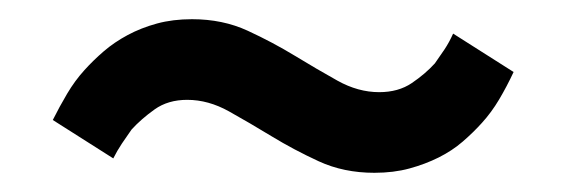

<svg xmlns="http://www.w3.org/2000/svg" viewBox="-20 -460 590 200"><path d="M98 -295 35 -335Q42 -349 50 -362.5Q58 -376 68 -387Q77 -397 88 -406.5Q99 -416 113 -423.5Q127 -431 143.5 -435.5Q160 -440 180 -440Q212 -440 238 -428Q264 -416 287 -402Q310 -388 331.5 -376Q353 -364 375 -364Q395 -364 409 -373.5Q423 -383 433 -394Q438 -401 443 -408.5Q448 -416 452 -425L515 -385Q508 -370 500 -356.5Q492 -343 482 -332Q473 -322 462 -312.5Q451 -303 437 -296Q423 -289 406.5 -284.5Q390 -280 370 -280Q338 -280 312 -292Q286 -304 263 -318Q240 -332 218.5 -344Q197 -356 175 -356Q155 -356 141 -346Q127 -336 117 -325Q112 -318 107 -310.5Q102 -303 98 -295Z"/></svg>

Font: Golos Text VF
Style: Regular
Weight: 400
Designer: A.Korolkova, Vitaly Kuzmin
Foundry: ParaType Ltd
Version: Version 2.003